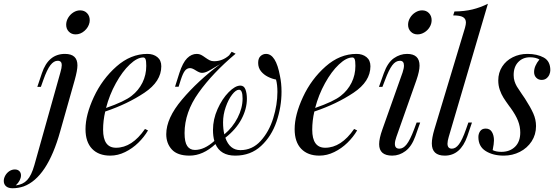

<svg xmlns="http://www.w3.org/2000/svg" viewBox="-168 -815 2967 1023"><path d="M258.8 -759.8Q281.7 -759.8 295.9 -744.9Q310.1 -730 310.1 -707.5Q310.1 -703.6 309.1 -695.8Q303.7 -669.4 282.2 -650.6Q260.7 -631.8 234.9 -631.8Q212.9 -631.8 198.7 -646.5Q184.6 -661.1 184.6 -683.1Q184.6 -702.6 195.3 -720.5Q206.1 -738.3 223.1 -749Q240.2 -759.8 258.8 -759.8ZM15.1 64.9 153.8 -429.2Q161.1 -454.1 161.1 -468.3Q161.1 -491.2 139.2 -491.2Q118.7 -491.2 100.6 -467.8Q82.5 -444.3 63 -389.2L49.8 -352.1H30.8L55.2 -424.8Q89.4 -527.8 178.2 -527.8Q244.6 -527.8 244.6 -466.8Q244.6 -440.4 230 -388.2L152.8 -115.2Q84 131.8 -42 178.2Q-70.8 188 -101.1 188Q-123.5 188 -135.7 177.5Q-147.9 167 -147.9 148.9Q-147.9 134.8 -139.9 120.4Q-131.8 106 -118.2 96.9Q-104.5 87.9 -88.9 87.9Q-73.7 87.9 -64.9 96.7Q-56.2 105.5 -56.2 119.1Q-56.2 146 -84 172.9Q-45.9 168.5 -23.2 144.3Q-0.5 120.1 15.1 64.9Z M392.6 -220.7Q381.3 -171.9 381.3 -124Q381.3 -27.8 450.2 -27.8Q535.6 -27.8 604.5 -127.9L620.6 -120.1Q600.1 -85 568.8 -54.4Q537.6 -23.9 498.8 -4.9Q460 14.2 419.4 14.2Q357.4 14.2 322.5 -22.2Q287.6 -58.6 287.6 -127Q287.6 -202.6 332 -298.1Q376.5 -393.6 452.4 -460.7Q528.3 -527.8 617.2 -527.8Q649.4 -527.8 670.4 -510.7Q691.4 -493.7 691.4 -461.9Q691.4 -380.9 601.3 -320.8Q511.2 -260.7 392.6 -220.7ZM397 -239.7Q496.1 -274.4 533.2 -304.2Q570.3 -333 590.8 -374.3Q611.3 -415.5 611.3 -463.9Q611.3 -490.7 607.4 -499.8Q603.5 -508.8 595.2 -508.8Q563 -508.8 523.4 -471.4Q483.9 -434.1 449.5 -371.8Q415 -309.6 397 -239.7Z M1332 -326.7Q1332 -245.6 1305.4 -167.2Q1278.8 -88.9 1223.1 -37.4Q1167.5 14.2 1085.4 14.2Q1006.8 14.2 980 -47.4Q913.6 14.2 841.8 14.2Q777.3 14.2 747.6 -18.3Q717.8 -50.8 717.8 -100.1Q717.8 -185.1 801.8 -284.4Q885.7 -383.8 1005.4 -473.6L982.4 -460Q956.1 -443.4 939 -435.1Q921.9 -426.8 907.7 -426.8Q895.5 -426.8 875 -439.9Q856.4 -452.1 844.7 -452.1Q828.6 -452.1 817.6 -438.5Q806.6 -424.8 795.4 -390.1L783.7 -353H764.6L787.6 -425.8Q805.7 -481.4 828.9 -504.6Q852.1 -527.8 880.4 -527.8Q893.1 -527.8 902.8 -522.9Q912.6 -518.1 925.8 -508.3Q939.5 -498.5 949.5 -493.7Q959.5 -488.8 972.7 -488.8Q1017.1 -488.8 1052.7 -520L1066.4 -539.1L1087.4 -528.8Q965.3 -426.3 890.4 -321.3Q815.4 -216.3 815.4 -106Q815.4 -57.6 829.6 -36.9Q843.8 -16.1 870.6 -16.1Q920.9 -16.1 974.1 -64Q966.8 -88.9 966.8 -123Q966.8 -179.2 991.2 -233.9Q1015.6 -288.6 1050.3 -323.7Q1085 -358.9 1112.8 -358.9Q1132.3 -358.9 1139.9 -338.1Q1147.5 -317.4 1147.5 -289.1Q1147.5 -234.4 1118.4 -179.9Q1089.4 -125.5 1032.7 -81.1Q1055.7 -15.1 1112.8 -15.1Q1176.3 -15.1 1220.9 -64.2Q1265.6 -113.3 1287.8 -185.3Q1310.1 -257.3 1310.1 -325.2Q1310.1 -364.3 1302.7 -391.1Q1281.2 -395 1259.3 -406Q1237.3 -417 1222.4 -435.5Q1207.5 -454.1 1207.5 -480Q1207.5 -504.4 1220.2 -516.1Q1232.9 -527.8 1249.5 -527.8Q1302.2 -527.8 1323.7 -410.2Q1332 -371.6 1332 -326.7ZM1020.5 -163.1Q1020.5 -127 1027.3 -99.1Q1071.8 -136.2 1098.1 -187.7Q1124.5 -239.3 1124.5 -290Q1124.5 -336.9 1105.5 -336.9Q1088.9 -336.9 1068.8 -311Q1048.8 -285.2 1034.7 -244.6Q1020.5 -204.1 1020.5 -163.1Z M1506.8 -220.7Q1495.6 -171.9 1495.6 -124Q1495.6 -27.8 1564.5 -27.8Q1649.9 -27.8 1718.8 -127.9L1734.9 -120.1Q1714.4 -85 1683.1 -54.4Q1651.9 -23.9 1613 -4.9Q1574.2 14.2 1533.7 14.2Q1471.7 14.2 1436.8 -22.2Q1401.9 -58.6 1401.9 -127Q1401.9 -202.6 1446.3 -298.1Q1490.7 -393.6 1566.7 -460.7Q1642.6 -527.8 1731.4 -527.8Q1763.7 -527.8 1784.7 -510.7Q1805.7 -493.7 1805.7 -461.9Q1805.7 -380.9 1715.6 -320.8Q1625.5 -260.7 1506.8 -220.7ZM1511.2 -239.7Q1610.4 -274.4 1647.5 -304.2Q1684.6 -333 1705.1 -374.3Q1725.6 -415.5 1725.6 -463.9Q1725.6 -490.7 1721.7 -499.8Q1717.8 -508.8 1709.5 -508.8Q1677.2 -508.8 1637.7 -471.4Q1598.1 -434.1 1563.7 -371.8Q1529.3 -309.6 1511.2 -239.7Z M2081.1 -759.8Q2103.5 -759.8 2117.7 -744.9Q2131.8 -730 2131.8 -707.5Q2131.8 -688 2121.3 -670.7Q2110.8 -653.3 2093.3 -642.6Q2075.7 -631.8 2056.6 -631.8Q2034.7 -631.8 2020.5 -646.5Q2006.3 -661.1 2006.3 -683.1Q2006.3 -702.6 2017.1 -720.5Q2027.8 -738.3 2045.2 -749Q2062.5 -759.8 2081.1 -759.8ZM1984.4 -465.8Q1984.4 -491.2 1962.9 -491.2Q1939.9 -491.2 1921.9 -467Q1903.8 -442.9 1883.8 -389.2L1869.6 -352.1H1851.1L1877 -424.8Q1897.5 -481.9 1930.7 -504.9Q1963.9 -527.8 2001 -527.8Q2067.4 -527.8 2067.4 -465.3Q2067.4 -436 2050.8 -388.2L1943.8 -85Q1936 -63.5 1936 -48.3Q1936 -22.9 1960 -22.9Q1980.5 -22.9 1998.5 -45.7Q2016.6 -68.4 2038.1 -125L2051.8 -162.1H2070.8L2044.9 -88.9Q2025.4 -34.7 1992.7 -10.3Q1960 14.2 1921.9 14.2Q1852.1 14.2 1852.1 -46.9Q1852.1 -77.6 1869.6 -126L1977.1 -429.2Q1984.4 -451.2 1984.4 -465.8Z M2216.3 -49.8Q2216.3 -22.9 2239.7 -22.9Q2259.8 -22.9 2277.3 -46.1Q2294.9 -69.3 2314.5 -125L2327.6 -162.1H2346.7L2321.8 -88.9Q2285.6 14.2 2201.7 14.2Q2132.8 14.2 2132.8 -50.8Q2132.8 -79.6 2146.5 -126L2309.6 -667Q2314.5 -685.1 2314.5 -694.8Q2314.5 -714.8 2298.8 -723.9Q2283.2 -732.9 2246.6 -732.9L2253.4 -753.9Q2306.6 -754.4 2348.9 -764.6Q2391.1 -774.9 2431.6 -794.9L2222.7 -85Q2216.3 -63 2216.3 -49.8Z M2502.9 -5.9Q2548.3 -5.9 2576.2 -33Q2604 -60.1 2604 -108.9Q2604 -140.6 2592 -171.4Q2580.1 -202.1 2551.8 -241.2L2545.4 -249.5Q2525.9 -276.4 2514.4 -294.7Q2502.9 -313 2494.9 -336.4Q2486.8 -359.9 2486.8 -386.2Q2486.8 -427.7 2507.6 -460Q2528.3 -492.2 2564 -510Q2599.6 -527.8 2642.1 -527.8Q2693.8 -527.8 2729 -508.5Q2764.2 -489.3 2764.2 -440.9Q2764.2 -430.2 2759.3 -418.2Q2754.4 -406.2 2743.9 -397.7Q2733.4 -389.2 2717.8 -389.2Q2700.7 -389.2 2689.2 -400.9Q2677.7 -412.6 2677.7 -431.2Q2677.7 -463.4 2706.1 -498Q2686 -509.8 2655.8 -509.8Q2617.7 -509.8 2593.3 -484.4Q2568.8 -459 2568.8 -415Q2568.8 -397 2573.5 -382.3Q2578.1 -367.7 2585.9 -354.2Q2593.8 -340.8 2610.8 -316.4Q2627.9 -291.5 2628.9 -290Q2658.7 -243.7 2673.3 -210.9Q2688 -178.2 2688 -143.1Q2688 -97.7 2664.6 -61.8Q2641.1 -25.9 2601.8 -5.9Q2562.5 14.2 2516.1 14.2Q2458.5 14.2 2419.7 -10.3Q2380.9 -34.7 2380.9 -85Q2380.9 -102.5 2390.4 -116.2Q2399.9 -129.9 2419.9 -129.9Q2442.4 -129.9 2453.1 -111.8Q2463.9 -93.8 2463.9 -66.9Q2463.9 -49.3 2457 -15.1Q2475.6 -5.9 2502.9 -5.9Z"/></svg>

Font: TypoPRO Playfair Display
Style: Italic
Weight: 400
Italic angle: -14°
Designer: Claus Eggers Sørensen
Foundry: Claus Eggers Sørensen
Version: Version 1.004;PS 001.004;hotconv 1.0.70;makeotf.lib2.5.58329